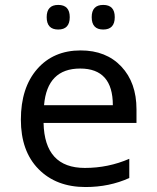

<svg xmlns="http://www.w3.org/2000/svg" viewBox="-20 -751 640 781"><path d="M535.2 -251H157.2Q161.1 -67.9 325.2 -67.9Q420.4 -67.9 505.9 -105V-26.9Q424.8 9.8 328.1 9.8Q208.5 9.8 136.7 -63.2Q64.9 -136.2 64.9 -264.2Q64.9 -394 131.1 -470Q197.3 -545.9 308.1 -545.9Q411.6 -545.9 473.4 -480.5Q535.2 -415 535.2 -306.2ZM159.2 -323.2H439Q439 -472.2 306.2 -472.2Q171.9 -472.2 159.2 -323.2ZM216.8 -731Q263.7 -731 263.7 -681.2Q263.7 -630.9 216.8 -630.9Q169.9 -630.9 169.9 -681.2Q169.9 -731 216.8 -731ZM399.9 -731Q446.8 -731 446.8 -681.2Q446.8 -630.9 399.9 -630.9Q353 -630.9 353 -681.2Q353 -731 399.9 -731Z"/></svg>

Font: Noto Mono
Style: Regular
Weight: 400
Designer: Monotype Design Team
Foundry: Monotype Imaging Inc.
Version: Version 1.00